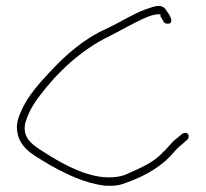

<svg xmlns="http://www.w3.org/2000/svg" viewBox="-20 -652 678 633"><path d="M39 -207C53 -155 102 -135 148 -106C199 -78 259 -48 325 -40C360 -38 375 -41 400 -51C461 -73 516 -105 553 -150C566 -166 583 -178 598 -192C601 -195 602 -199 602 -204C602 -210 597 -214 591 -214C587 -214 584 -213 581 -211C571 -203 561 -194 551 -186C539 -174 531 -162 516 -149C485 -114 435 -95 391 -75C355 -63 315 -66 278 -76C218 -92 156 -130 110 -160C84 -178 54 -199 63 -245C72 -278 89 -308 110 -335C169 -414 248 -488 341 -533C375 -550 411 -571 443 -586C460 -594 483 -605 504 -605H509V-598C513 -592 517 -585 521 -578C526 -573 534 -573 540 -575C553 -583 536 -608 530 -615C518 -636 503 -636 474 -626C423 -610 380 -580 330 -557C255 -523 195 -470 141 -411C108 -376 75 -338 55 -297C41 -268 30 -242 39 -207ZM147 -106H148ZM325 -40H326ZM551 -186H552ZM571 -203Z"/></svg>

Font: Stray Cat
Style: Lt
Weight: 300
Version: Version 1.0